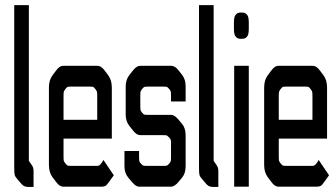

<svg xmlns="http://www.w3.org/2000/svg" viewBox="-20 -736 1325 757"><path d="M36.1 -74.2V-715.8H93.8Q93.8 -715.8 93.8 -103.5V-101.6Q94.7 -99.6 105.5 -85Q112.3 -75.2 112.3 -62.5V1H91.8Q80.1 1 72.3 -3.9Q68.4 -6.8 65.4 -9.8L48.8 -29.3Q40 -39.1 38.1 -45.9Q36.1 -52.7 36.1 -74.2Z M387.7 -105.5 428.7 -44.9 411.1 -20.5Q400.4 -5.9 397.5 -3.9Q389.6 0 381.8 0Q381.8 0 228.5 0Q214.8 0 201.2 -18.6L186.5 -38.1Q172.9 -56.6 172.9 -85.9V-390.6Q172.9 -419.9 186.5 -438.5L201.2 -458Q214.8 -476.6 228.5 -476.6H364.3Q378.9 -476.6 392.6 -458L407.2 -438.5Q420.9 -419.9 420.9 -390.6V-189.5H230.5V-121.1Q230.5 -106.4 231.4 -102.5Q232.4 -98.6 237.8 -91.8Q243.2 -85 246.1 -83.5Q249 -82 258.8 -82H363.3Q370.1 -82 375 -86.9Q382.8 -94.7 387.7 -105.5ZM363.3 -263.7V-355.5Q363.3 -370.1 362.3 -374Q361.3 -377.9 356 -384.8Q350.6 -391.6 348.1 -393.1Q345.7 -394.5 335 -394.5H258.8Q248 -394.5 245.6 -393.1Q243.2 -391.6 237.8 -384.8Q232.4 -377.9 231.4 -373.5Q230.5 -369.1 230.5 -355.5V-263.7Z M654.3 -283.2Q668 -283.2 683.6 -264.6L698.2 -247.1Q711.9 -230.5 711.9 -202.1V-81.1Q711.9 -52.7 698.2 -36.1L683.6 -18.6Q668 0 654.3 0H528.3Q515.6 0 500 -18.6L485.4 -36.1Q470.7 -53.7 470.7 -81.1V-140.6H528.3V-119.1Q528.3 -105.5 529.3 -101.1Q530.3 -96.7 535.6 -90.8Q541 -85 543.9 -83.5Q546.9 -82 557.6 -82H625Q635.7 -82 638.7 -83.5Q641.6 -85 647 -90.8Q652.3 -96.7 653.3 -101.1Q654.3 -105.5 654.3 -119.1V-177.7Q654.3 -186.5 646.5 -194.3Q640.6 -200.2 638.2 -201.7Q635.7 -203.1 625 -203.1H533.2Q518.6 -203.1 504.9 -220.7L490.2 -239.3Q475.6 -257.8 475.6 -284.2V-395.5Q475.6 -421.9 490.2 -440.4L504.9 -459Q518.6 -476.6 533.2 -476.6H654.3Q669.9 -476.6 683.6 -459L698.2 -440.4Q711.9 -422.9 711.9 -395.5V-335.9H654.3V-357.4Q654.3 -371.1 653.3 -375Q652.3 -378.9 647 -385.3Q641.6 -391.6 638.7 -393.1Q635.7 -394.5 625 -394.5H562.5Q551.8 -394.5 548.8 -393.1Q545.9 -391.6 540.5 -385.3Q535.2 -378.9 534.2 -375Q533.2 -371.1 533.2 -357.4V-319.3Q533.2 -305.7 534.2 -301.8Q535.2 -297.9 540.5 -291.5Q545.9 -285.2 548.8 -284.2Q551.8 -283.2 562.5 -283.2Z M764.6 -74.2V-715.8H822.3Q822.3 -715.8 822.3 -103.5V-101.6Q823.2 -99.6 834 -85Q840.8 -75.2 840.8 -62.5V1H820.3Q808.6 1 800.8 -3.9Q796.9 -6.8 793.9 -9.8L777.3 -29.3Q768.6 -39.1 766.6 -45.9Q764.6 -52.7 764.6 -74.2Z M960.9 -646.5Q960.9 -646.5 960.9 -623Q960.9 -602.5 956.1 -594.7L954.1 -591.8L950.2 -587.9Q945.3 -583 933.6 -583H929.7Q918 -583 913.1 -587.9L909.2 -591.8L907.2 -594.7Q902.3 -602.5 902.3 -623Q902.3 -623 902.3 -646.5Q902.3 -667 907.2 -674.8L909.2 -677.7L913.1 -681.6Q918 -686.5 929.7 -686.5H933.6Q945.3 -686.5 950.2 -681.6L954.1 -677.7L956.1 -674.8Q960.9 -667 960.9 -646.5ZM960.9 -476.6V0H903.3V-476.6Z M1236.3 -105.5 1277.3 -44.9 1259.8 -20.5Q1249 -5.9 1246.1 -3.9Q1238.3 0 1230.5 0Q1230.5 0 1077.1 0Q1063.5 0 1049.8 -18.6L1035.2 -38.1Q1021.5 -56.6 1021.5 -85.9V-390.6Q1021.5 -419.9 1035.2 -438.5L1049.8 -458Q1063.5 -476.6 1077.1 -476.6H1212.9Q1227.5 -476.6 1241.2 -458L1255.9 -438.5Q1269.5 -419.9 1269.5 -390.6V-189.5H1079.1V-121.1Q1079.1 -106.4 1080.1 -102.5Q1081.1 -98.6 1086.4 -91.8Q1091.8 -85 1094.7 -83.5Q1097.7 -82 1107.4 -82H1211.9Q1218.8 -82 1223.6 -86.9Q1231.4 -94.7 1236.3 -105.5ZM1211.9 -263.7V-355.5Q1211.9 -370.1 1210.9 -374Q1210 -377.9 1204.6 -384.8Q1199.2 -391.6 1196.8 -393.1Q1194.3 -394.5 1183.6 -394.5H1107.4Q1096.7 -394.5 1094.2 -393.1Q1091.8 -391.6 1086.4 -384.8Q1081.1 -377.9 1080.1 -373.5Q1079.1 -369.1 1079.1 -355.5V-263.7Z"/></svg>

Font: Vancouver Drive
Style: Regular
Weight: 400
Designer: Valery Zaveryaev
Foundry: Cyreal (www.cyreal.org)
Version: Version 1.06